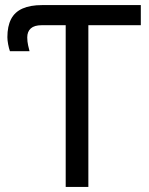

<svg xmlns="http://www.w3.org/2000/svg" viewBox="-20 -734 584 754"><path d="M238 0V-635H144Q115 -635 101 -622.5Q87 -610 87 -587Q87 -571 90.5 -555.5Q94 -540 96 -533H19Q15 -544 12 -560Q9 -576 9 -588Q9 -631 23.5 -659Q38 -687 68.5 -700.5Q99 -714 145 -714H533V-635H327V0Z"/></svg>

Font: Noto Sans Display
Style: Regular
Weight: 400
Designer: Monotype Design Team
Foundry: Monotype Imaging Inc.
Version: Version 2.003